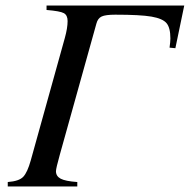

<svg xmlns="http://www.w3.org/2000/svg" viewBox="-20 -673 685 693"><path d="M645 -653 613 -499 592 -501Q595 -523 595 -534Q595 -573 581 -589.5Q567 -606 527 -613Q487 -620 396 -620Q361 -620 347 -613.5Q333 -607 328 -588L196 -115Q182 -65 182 -55Q182 -37 199 -28Q216 -19 259 -16V0H8V-16Q49 -19 64 -35Q79 -51 91 -94L214 -536Q224 -572 224 -597Q224 -618 210.5 -625.5Q197 -633 148 -637V-653Z"/></svg>

Font: STIX MathJax Main
Style: Italic
Weight: 400
Italic angle: -16.33°
Designer: MicroPress Inc., with final additions and corrections provided by Coen Hoffman, Elsevier (retired)
Version: Version 1.1.1